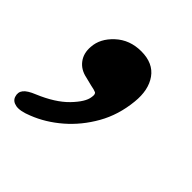

<svg xmlns="http://www.w3.org/2000/svg" viewBox="-110 -241 508 508"><g transform="rotate(45 143.5 12.5)"><path d="M91.5 -4Q67 -9 53.8 -26.5Q40.5 -44 42.5 -69.5Q44.5 -102.5 73.5 -129.2Q102.5 -156 145.5 -156Q190 -156 211 -126.5Q232 -97 227 -49.5Q221.5 5.5 196.5 49.5Q171.5 93.5 135.2 124.8Q99 156 58 172Q30 183.5 14.2 180.5Q-1.5 177.5 -5.5 165Q-10 151.5 -2 141.2Q6 131 28.5 122Q80 100.5 107.8 71.8Q135.5 43 138 23Q140.5 10 134.8 7.2Q129 4.5 115.5 2Z"/></g></svg>

Font: Fraunces 9pt SuperSoft SemiBold
Style: Italic
Weight: 600
Italic angle: -16°
Version: Version 1.000;[0bf87f6ff]